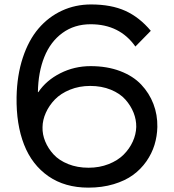

<svg xmlns="http://www.w3.org/2000/svg" viewBox="-20 -840 789 871"><path d="M598.1 -264.2Q598.6 -296.9 585.9 -328.9Q573.2 -360.8 548.8 -388.4Q524.4 -416 482.7 -433.1Q440.9 -450.2 389.2 -450.2Q339.4 -450.2 297.4 -433.1Q255.4 -416 229 -388.7Q202.6 -361.3 188 -328.6Q173.3 -295.9 172.9 -263.2Q171.9 -230.5 185.1 -198.5Q198.2 -166.5 223.1 -139.4Q248 -112.3 289.3 -95.7Q330.6 -79.1 381.8 -79.1Q431.2 -79.1 472.7 -95.5Q514.2 -111.8 540.8 -138.4Q567.4 -165 582.3 -197.8Q597.2 -230.5 598.1 -264.2ZM693.8 -264.2Q692.9 -222.2 680.9 -182.9Q668.9 -143.6 644 -107.9Q619.1 -72.3 583.3 -46.1Q547.4 -20 495.4 -4.4Q443.4 11.2 380.9 11.2Q274.4 11.2 199.7 -40.5Q125 -92.3 89.1 -184.1Q53.2 -275.9 55.2 -399.9Q57.1 -498.5 83.5 -578.4Q109.9 -658.2 154.8 -710.7Q199.7 -763.2 260.7 -791.5Q321.8 -819.8 393.1 -819.8Q484.4 -819.8 548.6 -790.8Q612.8 -761.7 664.1 -700.2L594.2 -628.9Q522.9 -730 391.1 -730Q317.4 -730 263.2 -690.4Q209 -650.9 181.2 -581.8Q153.3 -512.7 151.9 -421.9H153.8Q189.9 -475.6 253.7 -507.8Q317.4 -540 391.1 -540Q465.8 -540 524.9 -517.6Q584 -495.1 620.6 -456.3Q657.2 -417.5 676 -368.4Q694.8 -319.3 693.8 -264.2Z"/></svg>

Font: Sinkin Sans 400 Regular
Style: Regular
Weight: 400
Designer: Keith Bates
Foundry: K-Type
Version: Sinkin Sans (version 1.0)  by Keith Bates   •   © 2014   www